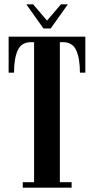

<svg xmlns="http://www.w3.org/2000/svg" viewBox="-20 -870 436 890"><path d="M85.5 0V-25.5H138V-674.5H124Q79 -674.5 62 -636.5Q45 -598.5 45 -533H20V-700H375.5V-533H350.5Q350.5 -598.5 333.5 -636.5Q316.5 -674.5 271.5 -674.5H257.5V-25.5H312V0ZM181.5 -738 102 -850H133.5L198 -774.5L262.5 -850H294.5L215 -738Z"/></svg>

Font: Imbue 50pt
Style: Bold
Weight: 700
Designer: Tyler Finck
Foundry: Etcetera Type Company
Version: Version 1.102; ttfautohint (v1.8.3)